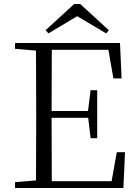

<svg xmlns="http://www.w3.org/2000/svg" viewBox="-20 -940 689 960"><path d="M511 -773 366 -859 222 -773 208 -789 351 -920H381L524 -789ZM238 -385H420L433 -489H466V-249H433L421 -351H238L239 -34H538L564 -179H605L597 0H55V-29L160 -38L161 -335V-390L160 -687L55 -696V-725H580L588 -548H547L522 -691H239Z"/></svg>

Font: GL-CurulMinamoto Light
Style: Regular
Weight: 300
Designer: Eunice (kana); Ryoko NISHIZUKA 西塚涼子 (ideographs); Frank Grießhammer (Latin, Greek & Cyrillic); Wenlong ZHANG
Foundry: Gutenberg Labo; Adobe
Version: Version 1.002